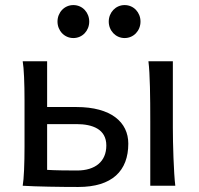

<svg xmlns="http://www.w3.org/2000/svg" viewBox="-20 -743 797 768"><path d="M168.5 -314.9V-498H70.8C75.7 -470.7 78.1 -408.7 78.1 -341.8V-156.2C78.1 -88.9 75.7 -27.3 70.8 0C124 3.4 224.1 4.9 293 4.9C428.7 4.9 493.2 -59.6 493.2 -168.5C493.2 -253.9 424.8 -314.9 285.6 -314.9ZM671.4 -231.9V-498H573.7C580.1 -446.8 581.1 -354 581.1 -258.8V0H681.2C674.8 -52.2 671.4 -168.9 671.4 -231.9ZM168.5 -246.6H285.6C350.6 -246.6 405.3 -226.1 405.3 -161.1C405.3 -97.2 361.3 -61 288.1 -61C250 -61 201.7 -61.5 168.5 -63.5ZM415 -656.7C415 -620.6 442.4 -590.8 478.5 -590.8C515.1 -590.8 542 -620.6 542 -656.7C542 -692.9 515.1 -722.7 478.5 -722.7C442.4 -722.7 415 -692.9 415 -656.7ZM210 -656.7C210 -620.6 237.3 -590.8 273.4 -590.8C310.1 -590.8 336.9 -620.6 336.9 -656.7C336.9 -692.9 310.1 -722.7 273.4 -722.7C237.3 -722.7 210 -692.9 210 -656.7Z"/></svg>

Font: Andika
Style: Regular
Weight: 400
Designer: Victor Gaultney, Annie Olsen, Julie Remington, Don Collingsworth, Eric Hays
Foundry: SIL International
Version: Version 1.000